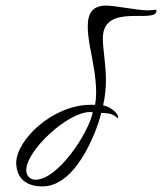

<svg xmlns="http://www.w3.org/2000/svg" viewBox="-20 -679 580 687"><path d="M132 -12C266 -12 339 -253 342 -275C365 -274 378 -274 395 -261C398 -258 400 -257 401 -257C402 -257 403 -258 403 -259C403 -272 383 -290 360 -299L349 -302C356 -333 359 -364 359 -393C359 -450 348 -501 348 -542C348 -672 540 -591 540 -641C540 -643 538 -644 534 -644C529 -644 521 -642 509 -642C471 -642 392 -659 360 -659C311 -659 294 -632 294 -584C294 -564 297 -539 302 -511C313 -454 324 -399 324 -350C324 -334 323 -319 320 -304H305C167 -304 38 -177 38 -96C38 -70 48 -12 132 -12ZM107 -36C103 -36 100 -36 98 -37C82 -42 74 -54 74 -71C74 -140 222 -278 301 -278C306 -278 309 -278 312 -277C296 -201 187 -36 107 -36Z"/></svg>

Font: Comforter
Style: Regular
Weight: 400
Designer: Robert E. Leuschke
Foundry: Robert E. Leuschke
Version: Version 1.013; ttfautohint (v1.8.3)